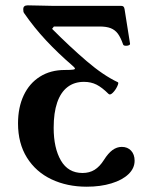

<svg xmlns="http://www.w3.org/2000/svg" viewBox="-20 -685 559 718"><path d="M47.4 -223.6Q47.4 -283.2 68.6 -328.4Q89.8 -373.5 129.4 -398.4Q168.9 -423.3 222.2 -423.3Q245.1 -423.3 253.2 -424.6Q261.2 -425.8 260.3 -429.2Q259.3 -432.6 250 -440.4Q197.3 -485.8 152.3 -533.9Q107.4 -582 70.3 -635.7Q68.4 -638.2 67.6 -641.8Q66.9 -645.5 66.9 -651.4Q66.9 -657.7 71 -661.4Q75.2 -665 83.5 -665Q98.6 -665 129.9 -664.1Q160.2 -663.1 175.8 -663.1H432.6Q439 -663.1 441.9 -660.2Q444.8 -657.2 445.8 -650.9L466.3 -521.5Q466.8 -517.6 460.9 -515.4Q455.1 -513.2 448.5 -513.9Q441.9 -514.6 440.4 -518.6Q431.2 -544.9 420.7 -559.1Q410.2 -573.2 394 -579.6Q377.9 -585.9 352.1 -585.9H181.6L174.8 -577.1Q241.2 -510.3 304 -456.5Q366.7 -402.8 420.9 -377.4Q424.8 -375.5 418.2 -361.6Q411.6 -347.7 401.6 -337.9Q391.6 -328.1 385.7 -334Q361.8 -357.9 341.1 -368.4Q320.3 -378.9 293.9 -378.9Q257.8 -378.9 232.4 -359.4Q207 -339.8 193.8 -301.5Q180.7 -263.2 180.7 -207Q180.7 -131.3 207.8 -84.7Q234.9 -38.1 288.6 -38.1Q314.5 -38.1 333.7 -50Q353 -62 368.7 -86.9Q384.3 -111.8 400.6 -123.8Q417 -135.7 435.5 -135.7Q457 -135.7 470.2 -121.6Q483.4 -107.4 483.4 -84Q483.4 -55.7 460.4 -33.7Q437.5 -11.7 396.7 0.7Q356 13.2 304.2 13.2Q231 13.2 172.6 -14.4Q114.3 -42 80.8 -95.5Q47.4 -148.9 47.4 -223.6Z"/></svg>

Font: Junicode Two Beta VF
Style: Regular
Weight: 400
Designer: Peter S. Baker
Foundry: Briery Creek Software
Version: Version 1.031 beta; ttfautohint (v1.8.1.43-b0c9)